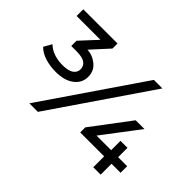

<svg xmlns="http://www.w3.org/2000/svg" viewBox="-126 -1010 1321 1321"><g transform="rotate(45 534.0 -350.0)"><path d="M404 -405Q404 -346 355 -308.5Q306 -271 221 -271Q165 -271 117 -286Q69 -301 38 -332L71 -390Q101 -362 139 -349.5Q177 -337 221 -337Q277 -337 303.5 -355.5Q330 -374 330 -405Q330 -437 304.5 -455Q279 -473 223 -473H171V-524L283 -645H51V-710H384V-661L268 -534Q321 -531 362.5 -496.5Q404 -462 404 -405ZM738 -710H821L329 10H246ZM1028 -96H940V10H868V-96H635V-145L846 -425H931L730 -160H872V-251H940V-160H1028Z"/></g></svg>

Font: AtCorfu Sans
Style: AtCorfu Sans Regular
Weight: 400
Designer: Kostas Teopoulos
Foundry: Kostas Teopoulos
Version: Version 1.00 July 8, 2025, initial release